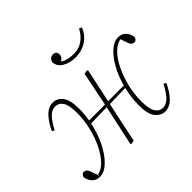

<svg xmlns="http://www.w3.org/2000/svg" viewBox="-158 -904 1126 1126"><g transform="rotate(-45 405.0 -340.5)"><path d="M79 0H93L87 -4V-3ZM629 11Q595 11 569.5 -19.5Q544 -50 544 -125Q544 -157 548.5 -189.5Q553 -222 560 -253L430 -250L422 -215Q410 -162 399 -108Q388 -54 377 0L356 5L349 0L403 -250L271 -247Q257 -178 228 -119.5Q199 -61 162 -25Q125 11 87 11Q57 11 39.5 -8Q22 -27 17 -54Q19 -62 24.5 -69.5Q30 -77 40 -77Q60 -77 69 -52L86 -6Q121 -12 152 -45Q183 -78 206.5 -127.5Q230 -177 243.5 -234.5Q257 -292 257 -349Q257 -413 239.5 -440Q222 -467 192 -467Q162 -467 138 -440Q114 -413 91 -369L77 -378Q99 -428 130 -460.5Q161 -493 199 -493Q234 -493 258.5 -462.5Q283 -432 283 -357Q283 -335 281 -312.5Q279 -290 275 -268H407Q418 -321 428.5 -374Q439 -427 450 -480L472 -485L479 -480L434 -269H564Q581 -331 609 -381.5Q637 -432 671 -462.5Q705 -493 740 -493Q771 -493 788.5 -473.5Q806 -454 810 -427Q809 -419 803.5 -411.5Q798 -404 787 -404Q767 -404 758 -429L742 -475Q707 -469 676 -436Q645 -403 621.5 -353.5Q598 -304 584.5 -246.5Q571 -189 571 -133Q571 -68 588 -41Q605 -14 635 -14Q665 -14 689.5 -41.5Q714 -69 736 -112L751 -103Q729 -54 698 -21.5Q667 11 629 11ZM482 -585Q434 -585 400 -605.5Q366 -626 364 -662Q372 -692 399 -692Q427 -692 427 -664Q427 -642 403 -629Q433 -607 488 -607Q570 -607 615 -691L632 -684Q613 -637 573 -611Q533 -585 482 -585Z"/></g></svg>

Font: Source Serif 4 SmText ExtraLight
Style: Italic
Weight: 200
Italic angle: -12°
Designer: Frank Grießhammer
Foundry: Adobe
Version: Version 4.005;hotconv 1.1.0;makeotfexe 2.6.0